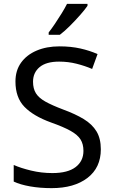

<svg xmlns="http://www.w3.org/2000/svg" viewBox="-20 -964 589 994"><path d="M502 -191Q502 -96 433 -43Q364 10 247 10Q187 10 136 1Q85 -8 51 -24V-110Q87 -94 140.5 -81Q194 -68 251 -68Q331 -68 371.5 -99Q412 -130 412 -183Q412 -218 397 -242Q382 -266 345.5 -286.5Q309 -307 244 -330Q153 -363 106.5 -411Q60 -459 60 -542Q60 -599 89 -639.5Q118 -680 169.5 -702Q221 -724 288 -724Q347 -724 396 -713Q445 -702 485 -684L457 -607Q420 -623 376.5 -634Q333 -645 286 -645Q219 -645 185 -616.5Q151 -588 151 -541Q151 -505 166 -481Q181 -457 215 -438Q249 -419 307 -397Q370 -374 413.5 -347.5Q457 -321 479.5 -284Q502 -247 502 -191ZM433 -934Q421 -916 396 -887.5Q371 -859 342.5 -830.5Q314 -802 290 -784H232V-796Q247 -815 264.5 -841Q282 -867 299 -894.5Q316 -922 327 -944H433Z"/></svg>

Font: Noto Sans Multani
Style: Regular
Weight: 400
Designer: Monotype Design Team
Foundry: Monotype Imaging Inc.
Version: Version 2.002; ttfautohint (v1.8.4.7-5d5b)